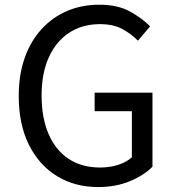

<svg xmlns="http://www.w3.org/2000/svg" viewBox="-20 -766 729 800"><path d="M388.7 13.4Q292.4 13.4 217.7 -32Q143.1 -77.5 100.6 -162.5Q58.1 -247.5 58.1 -366.2Q58.1 -454.9 83.1 -525.3Q108.2 -595.6 153.5 -645Q198.8 -694.4 259.9 -720.4Q321 -746.4 394.2 -746.4Q470.7 -746.4 522.1 -717.8Q573.5 -689.2 605.4 -656.1L554.7 -596.4Q526.7 -625.1 489.4 -645.2Q452.1 -665.4 396.6 -665.4Q322.6 -665.4 267.9 -629.3Q213.2 -593.3 183.3 -526.9Q153.3 -460.4 153.3 -368.5Q153.3 -276.2 181.9 -208.8Q210.5 -141.3 265.1 -104.7Q319.8 -68 397.9 -68Q437.4 -68 472.9 -79.4Q508.4 -90.8 529.5 -110.8V-302.8H374.3V-379.9H615.3V-71.5Q579.4 -35.1 520.9 -10.9Q462.4 13.4 388.7 13.4Z"/></svg>

Font: Noto Sans TC
Style: Regular
Weight: 100
Designer: Ryoko NISHIZUKA 西塚涼子 (kana, bopomofo & ideographs); Paul D. Hunt (Latin, Greek & Cyrillic); Sandoll Communications 산돌커뮤니
Foundry: Adobe
Version: Version 2.004;hotconv 1.0.118;makeotfexe 2.5.65603